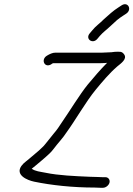

<svg xmlns="http://www.w3.org/2000/svg" viewBox="-20 -876 631 908"><path d="M441 -693 452 -706C468.4 -724.9 484.1 -735 502.8 -753L533.3 -781C543.2 -789 552.4 -795.7 560.9 -801L576.2 -811C606.1 -830.1 585.6 -870.2 555.5 -851L540.2 -841C516.3 -826.1 492.3 -804.2 471.2 -785C451.3 -764.4 433.1 -753.6 416 -732L405 -719C380.8 -692 418.7 -664.7 441 -693ZM498 -13C501 -26.2 492 -38 478.8 -38H465.8C457.1 -38 448.8 -38.3 441 -39C433 -39 421.1 -39.3 405.2 -40C334.4 -43 256.3 -46.3 195.6 -59C169.1 -64.3 147.8 -65.6 130 -78C135.6 -82 141.3 -86.7 147.2 -92C162.4 -105.5 178.9 -117.4 194.5 -132C213.2 -149.4 218.9 -152.7 233.7 -172C252.7 -197.9 276.5 -221.6 294.7 -250C336 -306.5 385.8 -394.6 432.1 -451C464.2 -490 498.2 -530.4 534.8 -562C551.7 -575.8 582.5 -596.8 567.3 -618.5C555.9 -634.8 546 -631 523.7 -631C517.5 -630.3 512 -629.7 507.2 -629C496.5 -629 474.5 -627 462.8 -627H241.8C228.3 -627 214.1 -620.1 202.5 -613C171.9 -595.3 189.7 -554 220.8 -571C223.1 -572.4 228.6 -577 231.2 -577H451.2C459.9 -577 469 -577.3 478.4 -578C481.8 -578 484.5 -578.3 486.7 -579C454 -546.6 425.4 -512.3 394.9 -476C357.4 -429.9 308.1 -348.5 274.3 -300C261.1 -280.3 250 -262.2 234.6 -245C220.8 -227.9 208 -212.4 195.3 -196C183.2 -180.6 179.5 -179.6 163.9 -164C148.4 -150.3 133.9 -139.1 119.1 -126L101.9 -112C93.8 -106 86.9 -99 81 -91C51.2 -48 108.6 -23.8 140.9 -17C222.7 0.1 324.9 11 427.5 11C436 11.7 444.9 12 454.2 12H467.2C480.4 12 495 0.2 498 -13Z"/></svg>

Font: HoneyBee
Style: BookIt
Weight: 300
Foundry: Cannot Into Space Fonts
Version: Version 0.89